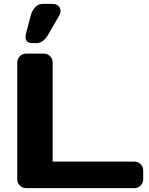

<svg xmlns="http://www.w3.org/2000/svg" viewBox="-20 -979 775 999"><path d="M69.8 -44.9V-652.8Q69.8 -672.9 83.5 -686.5Q97.2 -700.2 116.2 -700.2H208Q227.1 -700.2 240.7 -686.5Q254.4 -672.9 253.9 -652.8V-138.2H679.2Q698.2 -138.2 711.7 -124.5Q725.1 -110.8 725.1 -91.8V-45.9Q725.1 -26.9 711.4 -13.4Q697.8 0 679.2 0H116.2Q97.2 0 83.5 -13.4Q69.8 -26.9 69.8 -44.9ZM117.2 -811 141.1 -902.8Q160.2 -959 205.1 -959H249Q281.2 -959 291 -938.5Q294.9 -930.7 294.9 -919.4Q294.9 -908.2 285.2 -893.1L231.9 -800.8Q205.1 -754.9 171.9 -754.9H148.9Q112.8 -754.9 112.8 -786.6Q113.3 -796.9 117.2 -811Z"/></svg>

Font: Days One
Style: Regular
Weight: 400
Designer: Alexander Kalachev, Alexey Maslov, Jovanny Lemonad
Foundry: Alexander Kalachev, Alexey Maslov, Jovanny Lemonad
Version: Version 1.002